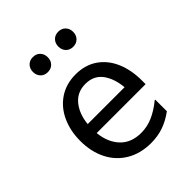

<svg xmlns="http://www.w3.org/2000/svg" viewBox="-214 -888 1027 1027"><g transform="rotate(-45 300.0 -374.5)"><path d="M532 -232H162Q170 -155 213.5 -109.5Q257 -64 332 -64Q377 -64 419.5 -82.5Q462 -101 506 -137H510V-49Q466 -17 423 -2.5Q380 12 331 12Q251 12 192 -23Q133 -58 101.5 -120.5Q70 -183 70 -264Q70 -341 98.5 -402.5Q127 -464 180 -499Q233 -534 304 -534Q376 -534 427.5 -498.5Q479 -463 505.5 -401Q532 -339 532 -261ZM162 -300H441Q434 -373 400.5 -417Q367 -461 305 -461Q243 -461 206 -416Q169 -371 162 -300ZM152 -704Q152 -729 167.5 -745Q183 -761 208 -761Q233 -761 248.5 -745Q264 -729 264 -704Q264 -679 248.5 -663Q233 -647 208 -647Q183 -647 167.5 -663Q152 -679 152 -704ZM344 -704Q344 -729 359.5 -745Q375 -761 400 -761Q425 -761 440.5 -745Q456 -729 456 -704Q456 -679 440.5 -663Q425 -647 400 -647Q375 -647 359.5 -663Q344 -679 344 -704Z"/></g></svg>

Font: AmikoRegular
Style: Regular
Weight: 400
Designer: Pablo Impallari, Rodrigo Fuenzalida, Andres Torresi
Foundry: Impallari Type
Version: Version 1.000; ttfautohint (v1.3)